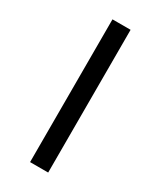

<svg xmlns="http://www.w3.org/2000/svg" viewBox="-233 -825 923 1102"><g transform="rotate(30 228.5 -274.0)"><path d="M168 -747H288V199H168Z"/></g></svg>

Font: Taviraj SemiBold
Style: Regular
Weight: 600
Designer: Katatrad Team
Foundry: CadsonDemak
Version: Version 1.001